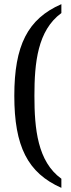

<svg xmlns="http://www.w3.org/2000/svg" viewBox="-20 -779 343 926"><path d="M276 127V83C161 0 146 -158 146 -317C146 -476 161 -632 276 -716V-759C113 -688 49 -559 49 -317C49 -74 113 55 276 127Z"/></svg>

Font: Noto Serif Lao Cond
Style: Regular
Weight: 400
Width: 3
Designer: Monotype Design Team
Foundry: Monotype Imaging Inc.
Version: Version 2.004